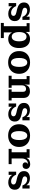

<svg xmlns="http://www.w3.org/2000/svg" viewBox="1950 -2518 758 4699"><g transform="rotate(90 2329.5 -168.0)"><path d="M315 9Q261 9 215 -11.5Q169 -32 140 -74.5Q111 -117 106 -184H127Q148 -136 176 -109Q204 -82 234 -71Q264 -60 289 -60Q328 -60 348 -75.5Q368 -91 368 -120Q368 -139 357 -152.5Q346 -166 326.5 -175Q307 -184 279 -190L225 -202Q166 -215 124.5 -236Q83 -257 61.5 -290.5Q40 -324 40 -373Q40 -449 90 -485Q140 -521 214 -521Q265 -521 308.5 -503Q352 -485 380 -444.5Q408 -404 412 -337H393Q375 -384 348 -409.5Q321 -435 292.5 -444.5Q264 -454 241 -454Q209 -454 189 -440Q169 -426 169 -398Q169 -379 179 -366Q189 -353 208.5 -345Q228 -337 254 -330L308 -319Q365 -306 407.5 -287Q450 -268 473 -236Q496 -204 496 -152Q496 -73 446 -32Q396 9 315 9ZM54 0V-184H106L133 -142V0ZM412 -337 387 -379V-513H466V-337Z M935 10Q863 10 820.5 -23.5Q778 -57 760 -117Q742 -177 742 -256L733 -257Q733 -335 753.5 -395Q774 -455 818.5 -489Q863 -523 934 -523Q1000 -523 1049.5 -492.5Q1099 -462 1127 -403Q1155 -344 1155 -256Q1155 -170 1127.5 -110.5Q1100 -51 1050 -20.5Q1000 10 935 10ZM878 -75Q913 -75 938.5 -95.5Q964 -116 977.5 -157Q991 -198 991 -256Q991 -316 977.5 -356.5Q964 -397 938.5 -417.5Q913 -438 878 -438Q843 -438 817 -417.5Q791 -397 777.5 -356.5Q764 -316 764 -256Q764 -198 777.5 -157Q791 -116 817 -95.5Q843 -75 878 -75ZM541 191V118H620V-440H545V-513H761V-336L750 -261L772 -154V118H911V191Z M1508 12Q1425 12 1362.5 -20Q1300 -52 1265 -112Q1230 -172 1230 -256Q1230 -341 1265 -400.5Q1300 -460 1362.5 -492Q1425 -524 1508 -524Q1591 -524 1653 -492Q1715 -460 1750.5 -400.5Q1786 -341 1786 -256Q1786 -172 1750.5 -112Q1715 -52 1653 -20Q1591 12 1508 12ZM1508 -57Q1543 -57 1567 -80.5Q1591 -104 1604 -150Q1617 -196 1617 -262Q1617 -324 1604 -367Q1591 -410 1567 -433Q1543 -456 1508 -456Q1473 -456 1448.5 -432.5Q1424 -409 1411 -364.5Q1398 -320 1398 -256Q1398 -192 1411 -147.5Q1424 -103 1448.5 -80Q1473 -57 1508 -57Z M2167 0V-73H2226V-353Q2226 -390 2207.5 -408Q2189 -426 2157 -426Q2134 -426 2113.5 -416Q2093 -406 2080.5 -384Q2068 -362 2068 -323H2045Q2045 -386 2061.5 -430.5Q2078 -475 2115 -498Q2152 -521 2215 -521Q2285 -521 2331 -482Q2377 -443 2377 -357V-73H2438V0ZM1833 0V-73H1916V-440H1841V-513H2050V-355L2068 -358V-73H2128V0Z M2773 9Q2719 9 2673 -11.5Q2627 -32 2598 -74.5Q2569 -117 2564 -184H2585Q2606 -136 2634 -109Q2662 -82 2692 -71Q2722 -60 2747 -60Q2786 -60 2806 -75.5Q2826 -91 2826 -120Q2826 -139 2815 -152.5Q2804 -166 2784.5 -175Q2765 -184 2737 -190L2683 -202Q2624 -215 2582.5 -236Q2541 -257 2519.5 -290.5Q2498 -324 2498 -373Q2498 -449 2548 -485Q2598 -521 2672 -521Q2723 -521 2766.5 -503Q2810 -485 2838 -444.5Q2866 -404 2870 -337H2851Q2833 -384 2806 -409.5Q2779 -435 2750.5 -444.5Q2722 -454 2699 -454Q2667 -454 2647 -440Q2627 -426 2627 -398Q2627 -379 2637 -366Q2647 -353 2666.5 -345Q2686 -337 2712 -330L2766 -319Q2823 -306 2865.5 -287Q2908 -268 2931 -236Q2954 -204 2954 -152Q2954 -73 2904 -32Q2854 9 2773 9ZM2512 0V-184H2564L2591 -142V0ZM2870 -337 2845 -379V-513H2924V-337Z M3298 12Q3215 12 3152.5 -20Q3090 -52 3055 -112Q3020 -172 3020 -256Q3020 -341 3055 -400.5Q3090 -460 3152.5 -492Q3215 -524 3298 -524Q3381 -524 3443 -492Q3505 -460 3540.5 -400.5Q3576 -341 3576 -256Q3576 -172 3540.5 -112Q3505 -52 3443 -20Q3381 12 3298 12ZM3298 -57Q3333 -57 3357 -80.5Q3381 -104 3394 -150Q3407 -196 3407 -262Q3407 -324 3394 -367Q3381 -410 3357 -433Q3333 -456 3298 -456Q3263 -456 3238.5 -432.5Q3214 -409 3201 -364.5Q3188 -320 3188 -256Q3188 -192 3201 -147.5Q3214 -103 3238.5 -80Q3263 -57 3298 -57Z M3623 0V-73H3706V-440H3631V-513H3842V-334L3857 -338V-73H3996V0ZM3817 -315Q3819 -394 3843.5 -440.5Q3868 -487 3908 -507Q3948 -527 3996 -527Q4049 -527 4081.5 -499.5Q4114 -472 4114 -427Q4114 -389 4091.5 -365Q4069 -341 4029 -341Q3994 -341 3973.5 -359Q3953 -377 3953 -406Q3953 -441 3976 -458.5Q3999 -476 4048 -473L4043 -426Q4040 -448 4023.5 -459Q4007 -470 3979 -470Q3948 -470 3920 -453.5Q3892 -437 3874.5 -403Q3857 -369 3857 -315Z M4442 9Q4388 9 4342 -11.5Q4296 -32 4267 -74.5Q4238 -117 4233 -184H4254Q4275 -136 4303 -109Q4331 -82 4361 -71Q4391 -60 4416 -60Q4455 -60 4475 -75.5Q4495 -91 4495 -120Q4495 -139 4484 -152.5Q4473 -166 4453.5 -175Q4434 -184 4406 -190L4352 -202Q4293 -215 4251.5 -236Q4210 -257 4188.5 -290.5Q4167 -324 4167 -373Q4167 -449 4217 -485Q4267 -521 4341 -521Q4392 -521 4435.5 -503Q4479 -485 4507 -444.5Q4535 -404 4539 -337H4520Q4502 -384 4475 -409.5Q4448 -435 4419.5 -444.5Q4391 -454 4368 -454Q4336 -454 4316 -440Q4296 -426 4296 -398Q4296 -379 4306 -366Q4316 -353 4335.5 -345Q4355 -337 4381 -330L4435 -319Q4492 -306 4534.5 -287Q4577 -268 4600 -236Q4623 -204 4623 -152Q4623 -73 4573 -32Q4523 9 4442 9ZM4181 0V-184H4233L4260 -142V0ZM4539 -337 4514 -379V-513H4593V-337Z"/></g></svg>

Font: Montagu Slab 144pt SemiBold
Style: Regular
Weight: 600
Version: Version 1.000